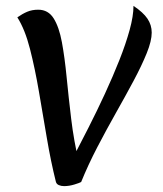

<svg xmlns="http://www.w3.org/2000/svg" viewBox="-20 -619 556 653"><path d="M256 0Q251 3 233 8.5Q215 14 198 14Q188 14 180 10.5Q172 7 170 -1Q153 -69 139.5 -148.5Q126 -228 112.5 -307Q99 -386 82 -452.5Q65 -519 39 -560Q56 -572 72.5 -579Q89 -586 110 -586Q144 -586 162.5 -556.5Q181 -527 190.5 -475.5Q200 -424 206.5 -357.5Q213 -291 222 -215.5Q231 -140 249 -64L226 -78Q252 -128 281 -185Q310 -242 337 -300.5Q364 -359 386 -414.5Q408 -470 421 -517.5Q434 -565 434 -599Q467 -577 481.5 -555.5Q496 -534 496 -508Q496 -480 479 -438Q462 -396 434.5 -344.5Q407 -293 374.5 -235.5Q342 -178 311 -118.5Q280 -59 256 0Z"/></svg>

Font: Merienda
Style: Regular
Weight: 400
Designer: Eduardo Rodriguez Tunni
Foundry: Eduardo Rodriguez Tunni
Version: Version 2.001